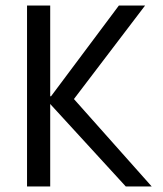

<svg xmlns="http://www.w3.org/2000/svg" viewBox="-20 -676 590 696"><path d="M78 0V-656H162V-327H165L411 -656H506L248 -317L530 0H436L162 -299V0Z"/></svg>

Font: Codetta
Style: Regular
Weight: 400
Italic angle: -11°
Designer: Ulrich Proeller
Foundry: PROSA GmbH
Version: Version 2.00;September 29, 2018;FontCreator 11.5.0.2427 64-b